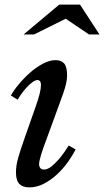

<svg xmlns="http://www.w3.org/2000/svg" viewBox="-20 -800 450 830"><path d="M131 -330Q145 -369 151 -393Q157 -417 157 -431Q157 -445 152.5 -449.5Q148 -454 143 -454Q132 -454 118.5 -443.5Q105 -433 92.5 -419Q80 -405 70 -390.5Q60 -376 56 -369L27 -387Q39 -409 61 -435.5Q83 -462 109.5 -485.5Q136 -509 165 -524.5Q194 -540 220 -540Q245 -540 257.5 -525.5Q270 -511 270 -473Q270 -444 253 -395.5Q236 -347 207 -269L170 -168Q168 -163 164.5 -152.5Q161 -142 157.5 -130.5Q154 -119 151.5 -108Q149 -97 149 -90Q149 -81 154 -74Q159 -67 170 -67Q185 -67 201 -79.5Q217 -92 232 -109Q247 -126 259 -143.5Q271 -161 277 -171L307 -154Q295 -130 274.5 -101Q254 -72 228 -47.5Q202 -23 171 -6.5Q140 10 107 10Q78 10 63.5 -5Q49 -20 49 -55Q49 -84 58.5 -117.5Q68 -151 86 -202ZM326 -780 410 -651H365L264 -719L127 -651H82L236 -780Z"/></svg>

Font: SVN-Libre Baskerville
Style: Italic
Weight: 400
Italic angle: -14°
Designer: Pablo Impallari, Rodrigo Fuenzalida
Foundry: Pablo Impallari, Rodrigo Fuenzalida
Version: Version 1.000; ttfautohint (v1.8.4)